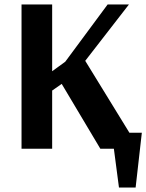

<svg xmlns="http://www.w3.org/2000/svg" viewBox="-20 -670 659 865"><path d="M77 0V-650H215V-349L274 -392L465 -650H561L364 -396L563 -72H619L591 175H516L493 0H432L258 -292L215 -262V0Z"/></svg>

Font: Arsenal SC
Style: Bold
Weight: 700
Designer: Andrij Shevchenko
Foundry: Stairsfor
Version: Version 2.001; ttfautohint (v1.8.4.7-5d5b)